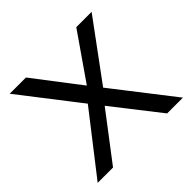

<svg xmlns="http://www.w3.org/2000/svg" viewBox="-136 -665 805 805"><g transform="rotate(-45 266.5 -262.5)"><path d="M425.7 0 243.9 -232.5 233 -246.7 17.4 -525H113.6L287.4 -298.2L301 -281L519.3 0ZM14 0 224.7 -270.7 270.5 -217.2 105 0ZM305.3 -256.4 263.5 -310.8 412.1 -525H503Z"/></g></svg>

Font: Lexend Medium
Style: Regular
Weight: 500
Designer: Bonnie Shaver-Troup, Thomas Jockin
Foundry: Lexend
Version: Version 1.005